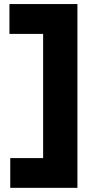

<svg xmlns="http://www.w3.org/2000/svg" viewBox="-20 -799 466 946"><path d="M30.5 126.5V-20H192.5V-632H26.5V-779H361.5V126.5Z"/></svg>

Font: Commissioner ExtraBold
Style: Regular
Weight: 800
Designer: Kostas Bartsokas
Foundry: Kostas Bartsokas
Version: Version 1.000; ttfautohint (v1.8.3)